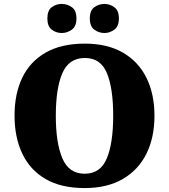

<svg xmlns="http://www.w3.org/2000/svg" viewBox="-20 -947 860 977"><path d="M411 10Q291 10 212 -36Q133 -82 93.5 -165Q54 -248 54 -359Q54 -470 93.5 -552Q133 -634 212.5 -679.5Q292 -725 412 -725Q526 -725 605 -679.5Q684 -634 725 -551.5Q766 -469 766 -358Q766 -247 725 -164.5Q684 -82 604.5 -36Q525 10 411 10ZM411 -63Q491 -63 523.5 -141Q556 -219 556 -358Q556 -498 524 -575Q492 -652 412 -652Q331 -652 297.5 -575Q264 -498 264 -358Q264 -219 297.5 -141Q331 -63 411 -63ZM512 -779Q483 -779 460 -796Q437 -813 437 -853Q437 -894 460 -910.5Q483 -927 512 -927Q538 -927 561.5 -910.5Q585 -894 585 -853Q585 -813 561.5 -796Q538 -779 512 -779ZM294 -779Q266 -779 243.5 -796Q221 -813 221 -853Q221 -894 243.5 -910.5Q266 -927 294 -927Q322 -927 345.5 -910.5Q369 -894 369 -853Q369 -813 345.5 -796Q322 -779 294 -779Z"/></svg>

Font: Noto Serif Tamil Black
Style: Regular
Weight: 900
Designer: Indian Type Foundry, Tom Grace, and the Monotype Design Team
Foundry: Monotype Imaging Inc.
Version: Version 2.004; ttfautohint (v1.8.4.7-5d5b)